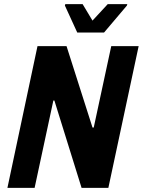

<svg xmlns="http://www.w3.org/2000/svg" viewBox="-20 -912 693 932"><path d="M16 0 162 -688H303L429 -293H435L520 -688H653L506 0H376L244 -424H239L148 0ZM355 -754 295 -885 297 -892H381L429 -812L503 -892H598L596 -885L485 -754Z"/></svg>

Font: Saira Semi Condensed SemiBold
Style: Italic
Weight: 600
Width: 4
Italic angle: -12°
Designer: Hector Gatti with collaboration of the Omnibus-Type team
Foundry: Omnibus-Type
Version: Version 1.001; ttfautohint (v1.8)